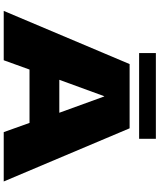

<svg xmlns="http://www.w3.org/2000/svg" viewBox="67 -924 857 1031"><g transform="rotate(90 495.5 -408.5)"><path d="M38.5 0H303.5L353.5 -138.5H640L689.5 0H954.5L669 -676H324ZM408.5 -298.5 496.5 -539.5H498L585.5 -298.5ZM265 -727H725.5V-817H265Z"/></g></svg>

Font: Anybody Expanded Black
Style: Regular
Weight: 900
Width: 7
Designer: Tyler Finck
Foundry: Etcetera Type Company
Version: Version 1.113;gftools[0.9.25]